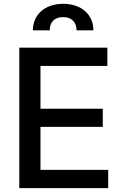

<svg xmlns="http://www.w3.org/2000/svg" viewBox="-20 -974 643 994"><path d="M79.9 0H540.1V-94.5H189.6V-317.1H512.1V-411.2H189.6V-632.8H535.9V-727.3H79.9ZM150.2 -817.1H237.6C237.2 -852.6 256 -885.3 307.2 -885.3C356.2 -885.3 376.1 -853.7 376.4 -817.1H463.4C463.4 -896.7 403.8 -954.2 307.2 -954.2C210.6 -954.2 150.2 -896.7 150.2 -817.1Z"/></svg>

Font: Margiela Sans Medium
Style: Regular
Weight: 500
Designer: Stefan Endress, Andreas Faust
Version: Version 1.100;FEAKit 1.0